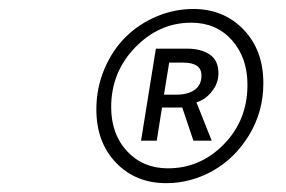

<svg xmlns="http://www.w3.org/2000/svg" viewBox="-20 -732 640 430"><path d="M352.1 -321.8Q283.7 -321.8 239.7 -367.7Q195.8 -413.6 195.8 -486.8Q195.8 -535.2 213.9 -577.6Q231.9 -620.1 261.7 -649.4Q291.5 -678.7 331.1 -695.3Q370.6 -711.9 413.1 -711.9Q481 -711.9 525.4 -665.8Q569.8 -619.6 569.8 -545.9Q569.8 -482.4 538.3 -430.2Q506.8 -377.9 457.3 -349.9Q407.7 -321.8 352.1 -321.8ZM356 -355Q428.7 -355 481.4 -408.9Q534.2 -462.9 534.2 -542Q534.2 -603 499.3 -642.1Q464.4 -681.2 408.2 -681.2Q336.4 -681.2 282.7 -625.7Q229 -570.3 229 -492.2Q229 -431.6 264.6 -393.3Q300.3 -355 356 -355ZM295.9 -417 329.1 -623H399.9Q430.2 -623 449.7 -609.9Q469.2 -596.7 469.2 -567.9Q469.2 -545.4 454.3 -526.9Q439.5 -508.3 419.9 -502.9L454.1 -417H413.1L388.2 -491.2H342.8L331.1 -417ZM347.2 -520H375Q400.9 -520 416 -530.8Q431.2 -541.5 431.2 -563Q431.2 -591.8 390.1 -591.8H358.9Z"/></svg>

Font: Office Code Pro D Light Italic
Style: Regular
Weight: 300
Italic angle: -9°
Designer: Nathan Rutzky & Paul D. Hunt
Foundry: Adobe Systems Incorporated
Version: Version 1.004;PS 001.004;hotconv 1.0.70;makeotf.lib2.5.58329